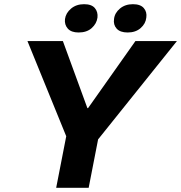

<svg xmlns="http://www.w3.org/2000/svg" viewBox="-20 -896 864 916"><path d="M248 0 296 -246 111 -700H280L397 -380H400L626 -700H824L448 -231L403 0ZM355 -741Q320 -741 303.5 -759.5Q287 -778 290 -805Q294 -834 319 -855Q344 -876 381 -876Q417 -876 432.5 -857.5Q448 -839 445 -812Q441 -783 417.5 -762Q394 -741 355 -741ZM589 -741Q553 -741 536.5 -759.5Q520 -778 524 -805Q527 -834 552 -855Q577 -876 614 -876Q650 -876 666 -857.5Q682 -839 678 -812Q675 -783 651 -762Q627 -741 589 -741Z"/></svg>

Font: REM SemiBold
Style: Italic
Weight: 600
Italic angle: -11°
Designer: Octavio Pardo
Foundry: Ashler Design
Version: Version 1.005;gftools[0.9.28]